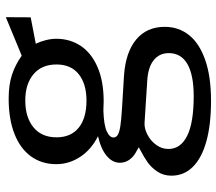

<svg xmlns="http://www.w3.org/2000/svg" viewBox="-63 -525 762 676"><g transform="rotate(-90 318.0 -187.0)"><path d="M37.5 35.5Q37.5 7 52.2 -14.5Q67 -36 85 -48.5Q103 -61 125 -72.5Q134.5 -77.5 137.5 -79.5Q134.5 -81.5 119 -90Q103.5 -98.5 93.2 -113Q83 -127.5 83 -146Q83 -172 107 -192.2Q131 -212.5 176.5 -223Q130 -246 104 -285.2Q78 -324.5 78 -370Q78 -421 105.5 -459Q133 -497 185 -517.2Q237 -537.5 308 -537.5Q357 -537.5 392.2 -526Q427.5 -514.5 460 -491.5L595.5 -547.5L595 -460L502 -442Q510 -425.5 514.8 -406.2Q519.5 -387 519.5 -370Q519.5 -322 494.8 -284.2Q470 -246.5 420.2 -224.8Q370.5 -203 299 -203Q284.5 -203 267.5 -204Q217 -202.5 194.5 -192.5Q172 -182.5 172 -168.5Q172 -158.5 181.8 -153Q191.5 -147.5 212.5 -144.2Q233.5 -141 273.5 -138.5L388.5 -131.5Q471.5 -126 516.5 -88.8Q561.5 -51.5 561.5 12Q561.5 61 532.5 97.5Q503.5 134 445 154.5Q386.5 175 301 175Q218 175 159 158.8Q100 142.5 68.8 111.2Q37.5 80 37.5 35.5ZM317.5 114Q391.5 114 430.2 92Q469 70 469 26Q469 -6.5 444.5 -26.5Q420 -46.5 373 -49.5L224.5 -59Q204.5 -60.5 182.5 -49.2Q160.5 -38 146 -18.2Q131.5 1.5 131.5 25Q131.5 68 177.8 91Q224 114 317.5 114ZM302 -263.5Q360.5 -263.5 394.8 -290.8Q429 -318 429 -369Q429 -421.5 394.5 -450.2Q360 -479 302 -479Q243 -479 207.8 -450.2Q172.5 -421.5 172.5 -369Q172.5 -318.5 206.2 -291Q240 -263.5 302 -263.5Z"/></g></svg>

Font: 1883 Sans
Style: Regular
Weight: 400
Designer: 1883 Sans project is a fork of Public Sans.
Version: Version 1.009